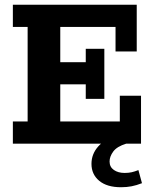

<svg xmlns="http://www.w3.org/2000/svg" viewBox="-20 -603 643 806"><path d="M34 0V-93H96V-490H34V-583H554V-387H465V-490H233V-342H340V-398H418V-188H340V-249H233V-93H483V-201H572V0ZM488 183Q429 183 396.5 156Q364 129 364 85Q364 43 393 11Q422 -21 473 -37L510 0Q471 12 455.5 33Q440 54 440 75Q440 98 458 110.5Q476 123 503 123Q520 123 533 120Q546 117 561 111L576 166Q553 175 532.5 179Q512 183 488 183Z"/></svg>

Font: Rokkitt SemiBold
Style: Bold
Weight: 700
Version: Version 3.103